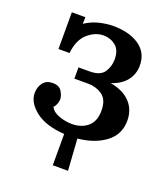

<svg xmlns="http://www.w3.org/2000/svg" viewBox="-127 -608 758 865"><g transform="rotate(20 252.0 -175.5)"><path d="M226 166V16Q135 10 86.5 -28.5Q38 -67 38 -112Q38 -141 53.5 -161.5Q69 -182 99 -182Q130 -183 143 -162.5Q156 -142 156 -124Q156 -115 152 -103.5Q148 -92 139 -82Q150 -60 181 -49Q212 -38 243 -38Q289 -38 318.5 -63.5Q348 -89 348 -139Q348 -193 318 -213.5Q288 -234 251 -234H184V-288H237Q288 -288 306.5 -315.5Q325 -343 325 -377Q325 -422 300 -442Q275 -462 242 -462Q202 -462 166.5 -431Q131 -400 124 -335H71V-511H136L135 -479Q165 -499 198 -507.5Q231 -516 263 -517Q343 -518 392 -485Q441 -452 441 -390Q441 -349 417 -318Q393 -287 345 -271Q407 -260 440 -225Q473 -190 473 -137Q473 -71 421.5 -32Q370 7 289 15L299 166Z"/></g></svg>

Font: Lora SemiBold
Style: Regular
Weight: 600
Designer: Olga Karpushina, Alexei Vanyashin (Cyrillic)
Foundry: Cyreal
Version: Version 3.011; ttfautohint (v1.8.4.7-5d5b)